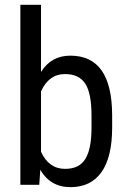

<svg xmlns="http://www.w3.org/2000/svg" viewBox="-20 -770 533 800"><path d="M447.3 -238.8V-291C446.9 -373.7 432.3 -435.5 403.3 -476.6C374.3 -517.6 330.9 -538.1 272.9 -538.1C219.9 -538.1 179.2 -515.5 150.9 -470.2V-750H64.9V0H143.6L147.9 -62.5C175.9 -14.3 217.9 9.8 273.9 9.8C330.2 9.8 373.2 -11.1 402.8 -52.7C432.5 -94.4 447.3 -156.4 447.3 -238.8ZM361.3 -288.1V-234.9C361 -177.2 352.4 -134.8 335.4 -107.4C318.5 -80.1 290.5 -66.4 251.5 -66.4C205.9 -66.4 172.4 -90.2 150.9 -137.7V-389.2C172.7 -437.3 205.9 -461.4 250.5 -461.4C289.6 -461.4 317.8 -448.2 335.2 -421.6C352.6 -395.1 361.3 -350.6 361.3 -288.1Z"/></svg>

Font: Roboto Condensed
Style: Regular
Weight: 400
Designer: Google
Version: Version 2.134; 2016